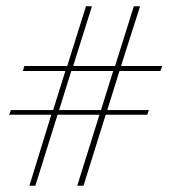

<svg xmlns="http://www.w3.org/2000/svg" viewBox="-20 -594 572 614"><path d="M74 0 144 -227H9L15 -242H150L189 -367H53L58 -383H195L255 -574H274L214 -383H348L408 -574H428L367 -383H499L493 -367H362L323 -242H456L451 -227H318L247 0H227L298 -227H164L93 0ZM303 -242 342 -367H208L169 -242Z"/></svg>

Font: Smooch Sans Thin ExtraLight
Style: Regular
Weight: 250
Version: Version 1.010